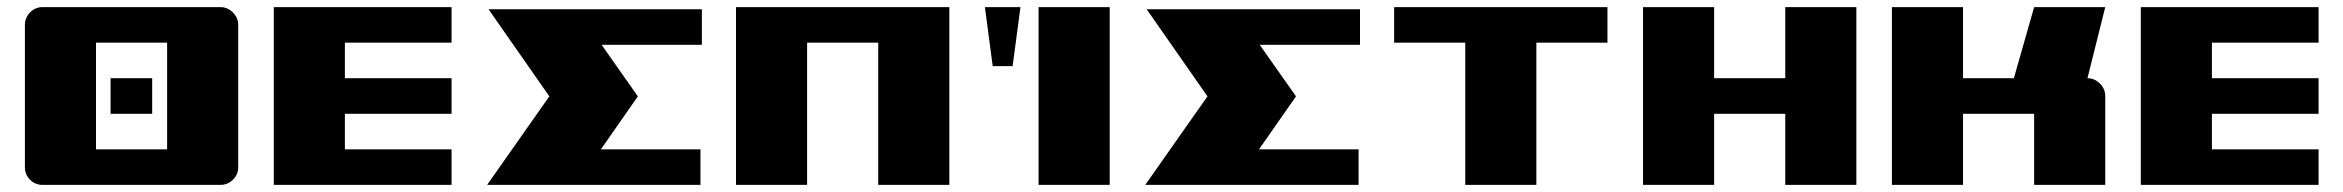

<svg xmlns="http://www.w3.org/2000/svg" viewBox="-20 -520 6591 540"><path d="M600 -500Q620 -500 635 -485Q650 -470 650 -450V-50Q650 -29 635 -14.5Q620 0 600 0H100Q79 0 64.5 -14.5Q50 -29 50 -50V-450Q50 -470 64.5 -485Q79 -500 100 -500ZM250 -400V-100H450V-400ZM291 -300H408V-200H291Z M750 -500H1250V-400H950V-300H1250V-200H950V-100H1250V0H750Z M1670 -100H1950V0H1350L1525 -249L1354 -494H1954V-394H1672L1774 -249Z M2050 -500H2650V0H2450V-400H2250V0H2050Z M2901 -500H3101V0H2901ZM2750 -500H2850L2828 -334H2772Z M3521 -100H3801V0H3201L3376 -249L3205 -494H3805V-394H3523L3625 -249Z M3901 -500H4501V-400H4301V0H4101V-400H3901Z M4601 -500H4801V-300H5001V-500H5201V0H5001V-200H4801V0H4601Z M5301 -500H5501V-300H5644L5701 -500H5901L5851 -300Q5871 -300 5886 -285Q5901 -270 5901 -250V0H5701V-200H5501V0H5301Z M6001 -500H6501V-400H6201V-300H6501V-200H6201V-100H6501V0H6001Z"/></svg>

Font: Tokeely Brookings
Style: Regular
Weight: 400
Designer: Peter Wiegel
Foundry: Peter Wiegel
Version: Version 2.001